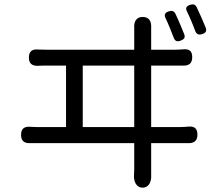

<svg xmlns="http://www.w3.org/2000/svg" viewBox="-20 -833 1020 884"><path d="M809 -722C802 -739 794 -756 787 -771C780 -783 771 -785 758 -781C741 -776 734 -766 742 -750C749 -736 755 -721 761 -707C768 -690 774 -674 780 -659C786 -643 796 -640 812 -646C828 -652 834 -660 828 -676C822 -690 816 -706 809 -722ZM860 -738C867 -722 873 -706 879 -690C885 -675 896 -671 911 -676C927 -681 933 -690 927 -706C921 -721 914 -736 907 -753C900 -769 892 -786 885 -801C878 -813 869 -815 856 -811C839 -806 832 -796 841 -780C847 -767 854 -753 860 -738ZM399 -604H200C186 -604 171 -605 156 -605C128 -608 113 -596 113 -568C113 -540 128 -529 156 -530C171 -531 185 -531 200 -531H284V-248H164C151 -248 137 -248 123 -249C93 -252 77 -242 77 -212C77 -183 93 -172 122 -174C137 -174 150 -174 164 -174H380H598V-60C598 -55 598 -44 597 -28C595 2 607 31 637 31C666 31 678 2 676 -27C676 -44 676 -57 676 -62V-174H808C817 -174 829 -174 842 -174C871 -172 889 -183 889 -212C889 -241 876 -253 847 -250C834 -249 822 -248 808 -248H676V-531H783C792 -531 806 -531 819 -531C848 -529 865 -540 865 -569C865 -597 853 -608 825 -606C811 -605 798 -604 783 -604H676V-686C676 -690 676 -696 676 -704C678 -734 667 -755 637 -755C607 -755 596 -733 598 -704C598 -697 598 -691 598 -686V-604ZM361 -389V-531H598V-248H479H361Z"/></svg>

Font: GenSenRounded2 TW R
Style: Regular
Weight: 400
Version: Version 2.100;PS 2.1;hotconv 16.6.51;makeotf.lib2.5.65220 DE